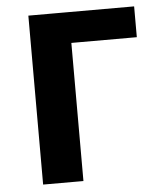

<svg xmlns="http://www.w3.org/2000/svg" viewBox="-49 -702 631 745"><g transform="rotate(-5 266.0 -329.0)"><path d="M89 0V-658H246V0ZM165 -538V-658H501V-538Z"/></g></svg>

Font: Ysabeau Infant ExtraBold
Style: Regular
Weight: 800
Designer: Christian Thalmann (Catharsis Fonts)
Version: Version 2.001;gftools[0.9.30]; featfreeze: ss01,ss02,lnum